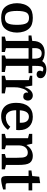

<svg xmlns="http://www.w3.org/2000/svg" viewBox="1258 -2088 840 3397"><g transform="rotate(90 1678.5 -390.0)"><path d="M557 -270Q557 -206 538.5 -149.5Q520 -93 485 -55Q452 -20 405.5 -5Q359 10 297 10Q235 10 188.5 -5Q142 -20 109 -55Q74 -93 55.5 -149.5Q37 -206 37 -270Q37 -334 55.5 -391Q74 -448 109 -485Q142 -520 188.5 -535Q235 -550 297 -550Q359 -550 405.5 -535Q452 -520 485 -485Q520 -448 538.5 -391Q557 -334 557 -270ZM206 -97Q220 -77 242.5 -67Q265 -57 297 -57Q329 -57 352 -67Q375 -77 388 -97Q420 -146 420 -270Q420 -333 412 -376Q404 -419 388 -443Q375 -463 352 -473Q329 -483 297 -483Q265 -483 242.5 -473Q220 -463 206 -443Q174 -394 174 -270Q174 -146 206 -97Z M608 -475V-526L705 -540V-550Q705 -651 759 -705.5Q813 -760 910 -760Q957 -760 997.5 -748Q1038 -736 1061 -716Q1110 -790 1204 -790Q1277 -790 1320.5 -761.5Q1364 -733 1364 -689Q1364 -654 1344.5 -635.5Q1325 -617 1297 -617Q1266 -617 1248.5 -633Q1231 -649 1231 -675Q1231 -701 1247 -719Q1229 -737 1201 -737Q1190 -737 1178 -730.5Q1166 -724 1161 -715Q1156 -706 1152.5 -687Q1149 -668 1147.5 -643Q1146 -618 1146 -590V-540H1274V-475H1146V-75L1254 -56V0H962V-56L1019 -75V-475H832V-75L900 -56V0H628V-56L705 -75V-475ZM1019 -540V-563Q1019 -640 999 -673.5Q979 -707 923 -707Q881 -707 856.5 -677Q832 -647 832 -590V-540Z M1622 -467Q1622 -467 1622 -467Q1622 -467 1622 -467Q1611 -467 1597 -453.5Q1583 -440 1571.5 -422Q1560 -404 1555 -390Q1543 -356 1534 -320Q1525 -284 1525 -232V-75L1633 -56V0H1321V-56L1398 -75V-480L1321 -499V-540H1495L1517 -408H1521Q1544 -476 1583 -513Q1622 -550 1669 -550Q1708 -550 1734 -525.5Q1760 -501 1760 -460Q1760 -430 1742 -405.5Q1724 -381 1691 -381Q1651 -381 1634 -399.5Q1617 -418 1617 -440Q1617 -447 1617.5 -450.5Q1618 -454 1622 -467Z M2280 -256H1931Q1931 -188 1951 -143Q1967 -109 1994 -90.5Q2021 -72 2061 -72Q2105 -72 2148.5 -92Q2192 -112 2223 -152L2277 -110Q2242 -60 2182.5 -25Q2123 10 2036 10Q1963 10 1910 -19.5Q1857 -49 1829 -106Q1814 -137 1807 -175Q1800 -213 1800 -257Q1800 -397 1864.5 -473.5Q1929 -550 2047 -550Q2156 -550 2219.5 -486.5Q2283 -423 2283 -311Q2283 -300 2282.5 -289.5Q2282 -279 2280 -256ZM2045 -481Q1942 -481 1932 -320H2152V-346Q2152 -411 2123.5 -446Q2095 -481 2045 -481Z M2426 -75V-465L2349 -484V-540H2523L2545 -440H2549Q2579 -491 2630 -520.5Q2681 -550 2739 -550Q2822 -550 2862 -496Q2882 -468 2890.5 -417.5Q2899 -367 2899 -281V-75L2976 -56V0H2705V-56L2772 -75V-268Q2772 -328 2768.5 -361.5Q2765 -395 2756.4 -414.7Q2745 -441 2726 -451Q2707.1 -461 2680.9 -461Q2632 -461 2598 -429Q2557 -391.4 2553 -312V-75L2620 -56V0H2349V-56Z M2997 -475V-526L3095 -540L3107 -664L3221 -680V-540H3349V-475H3221V-148Q3221 -114 3222 -101.5Q3223 -89 3226 -81Q3229 -75 3237 -72Q3245 -69 3263 -69H3333V-25Q3274.7 -7 3230.3 1.5Q3186 10 3160 10Q3115 10 3102 -27Q3098 -39 3096 -58Q3094 -77 3094 -114V-475Z"/></g></svg>

Font: Domine
Style: Regular
Weight: 400
Designer: Pablo Impallari, Rodrigo Fuenzalida, Brenda Gallo
Foundry: Pablo Impallari, Rodrigo Fuenzalida, Brenda Gallo
Version: Version 2.000;September 19, 2022;FontCreator 14.0.0.2877 64-